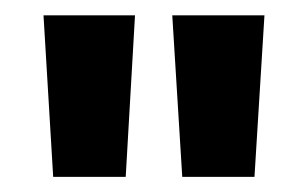

<svg xmlns="http://www.w3.org/2000/svg" viewBox="-20 -818 404 252"><path d="M145 -585.9H49.8L37.1 -797.9H157.2ZM206.1 -797.9H327.1L314 -585.9H219.2Z"/></svg>

Font: PoppinsZ SemiBold
Style: Regular
Weight: 600
Designer: Ninad Kale (Devanagari), Jonny Pinhorn (Latin)
Foundry: Indian Type Foundry
Version: Version 3.002;FEAKit 1.0